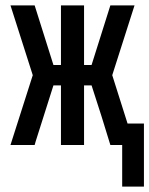

<svg xmlns="http://www.w3.org/2000/svg" viewBox="-20 -540 556 715"><path d="M435 155V0H391L358 -107L321 -222H293V0H207V-222H179L113 -14L109 0H19L102 -260L19 -520H109L179 -298H207V-520H293V-298H321L391 -520H481L398 -260L455 -80H516V155Z"/></svg>

Font: Iosevka SS10 Medium
Style: Regular
Weight: 500
Monospace: yes
Designer: Belleve Invis
Foundry: Belleve Invis
Version: Version 28.0.6; ttfautohint (v1.8.4)